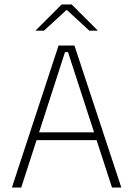

<svg xmlns="http://www.w3.org/2000/svg" viewBox="-20 -844 600 864"><path d="M33.5 0 243.5 -639H315L526 0H484L286 -609.5H272.5L75.5 0ZM133 -213.5V-248.5H426V-213.5ZM257.5 -824H302.5L419.5 -707V-706H382L281.5 -798.5H278.5L178 -706H140.5V-707Z"/></svg>

Font: Anek Gurmukhi ExtraLight
Style: Regular
Weight: 250
Designer: Sarang Kulkarni (Gurmukhi), Yesha Goshar (Latin)
Foundry: Ek Type
Version: Version 1.003